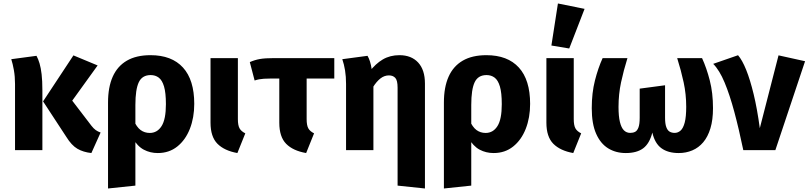

<svg xmlns="http://www.w3.org/2000/svg" viewBox="-20 -867 4670 1109"><path d="M228.8 -281.4 404.1 -547.1 543.9 -489 397.2 -285.6 508.2 -140.6Q520.7 -124.5 532.9 -115.7Q545.1 -107 561.1 -101.5L507.8 17Q461.1 12 427.2 -7.7Q393.2 -27.4 362.8 -76.8ZM45.1 -525.1 190.8 -544.6Q201 -526 208.5 -500.7Q216 -475.4 220.4 -438Q224.8 -400.6 224.8 -345.2V0H66.8V-381.9Q66.8 -425 60.2 -462Q53.6 -499 45.1 -525.1Z M849.5 -548.3Q972 -548.3 1037 -476.8Q1102 -405.3 1102 -267.1Q1102 -187.5 1076.7 -123Q1051.3 -58.4 1004 -20.7Q956.8 17 891.3 17Q847.4 17 810.5 -2.5Q773.5 -22 744.4 -71.8L751.1 -174.4Q768.9 -133.2 791.9 -116.1Q815 -99.1 845 -99.1Q888.1 -99.1 913.2 -138.5Q938.3 -177.8 938.3 -265.2Q938.3 -331.3 927.4 -367.7Q916.5 -404.1 896.8 -418.7Q877.2 -433.4 850.3 -433.4Q801.4 -433.4 781.7 -392Q762 -350.5 762 -260.4V205.1L604 221.7V-274.7Q604 -363.1 631 -423.9Q658 -484.6 712.5 -516.5Q767.1 -548.3 849.5 -548.3Z M1196 -531.4H1354V-179Q1354 -143.1 1363.6 -125.8Q1373.1 -108.5 1396.9 -96.8L1351.1 17Q1275.9 3.5 1235.9 -36.7Q1196 -77 1196 -158.6Z M1794.1 -96.8 1748.3 17Q1672.3 3.8 1632.8 -36.4Q1593.2 -76.6 1593.2 -158.3V-430H1751.2V-179Q1751.2 -143.1 1760.8 -125.8Q1770.3 -108.5 1794.1 -96.8ZM1450.7 -402 1422.9 -508.3Q1451.1 -520.8 1481 -526.1Q1510.9 -531.4 1564.1 -531.4H1910.9V-413.4H1544.7Q1520 -413.4 1504.6 -412.2Q1489.2 -411 1477.5 -409Q1465.8 -407 1450.7 -402Z M2127.6 -462.9 2136.8 -367.1V0H1978.8V-381.9Q1978.8 -425 1973.1 -460.1Q1967.5 -495.2 1957.1 -525.1L2102.8 -544.6Q2110.8 -531.1 2117 -511.9Q2123.3 -492.7 2127.6 -462.9ZM2287.2 -548.3Q2356 -548.3 2395.3 -505.8Q2434.5 -463.2 2434.5 -384.6V221.7L2276.5 205.1V-360.6Q2276.5 -402.8 2263.1 -417.2Q2249.6 -431.5 2226.5 -431.5Q2200 -431.5 2177.3 -413.8Q2154.7 -396.1 2134.3 -363.4L2113.3 -451.9Q2149 -498.9 2190.9 -523.6Q2232.9 -548.3 2287.2 -548.3Z M2789.5 -548.3Q2912 -548.3 2977 -476.8Q3042 -405.3 3042 -267.1Q3042 -187.5 3016.7 -123Q2991.3 -58.4 2944 -20.7Q2896.8 17 2831.3 17Q2787.4 17 2750.5 -2.5Q2713.5 -22 2684.4 -71.8L2691.1 -174.4Q2708.9 -133.2 2731.9 -116.1Q2755 -99.1 2785 -99.1Q2828.1 -99.1 2853.2 -138.5Q2878.3 -177.8 2878.3 -265.2Q2878.3 -331.3 2867.4 -367.7Q2856.5 -404.1 2836.8 -418.7Q2817.2 -433.4 2790.3 -433.4Q2741.4 -433.4 2721.7 -392Q2702 -350.5 2702 -260.4V205.1L2544 221.7V-274.7Q2544 -363.1 2571 -423.9Q2598 -484.6 2652.5 -516.5Q2707.1 -548.3 2789.5 -548.3Z M3136 -531.4H3294V-179Q3294 -143.1 3303.6 -125.8Q3313.1 -108.5 3336.9 -96.8L3291.1 17Q3215.9 3.5 3175.9 -36.7Q3136 -77 3136 -158.6ZM3164.9 -604.1 3202.6 -846.9 3356.5 -815.8 3267.9 -586.9Z M3891.4 -531.4H4035Q4061.2 -474.5 4079.7 -402.4Q4098.3 -330.4 4098.3 -242.1Q4098.3 -174.9 4083.5 -125.9Q4068.7 -77 4042 -45.4Q4015.4 -13.9 3979.1 1.5Q3942.8 17 3900.5 17Q3838.4 17 3800.3 -10.9Q3762.2 -38.8 3747.9 -101.3Q3731.8 -37.8 3695 -10.4Q3658.3 17 3594.4 17Q3537.1 17 3492.8 -10.2Q3448.6 -37.4 3423.3 -94.6Q3398 -151.7 3398 -242.1Q3398 -330.4 3416.4 -402.2Q3434.7 -474.1 3460.8 -531.4H3604.2Q3581.9 -459.8 3567.2 -391.3Q3552.6 -322.8 3552.6 -249.2Q3552.6 -195.3 3560.7 -162.2Q3568.8 -129.1 3583.8 -114.2Q3598.8 -99.4 3620.2 -99.4Q3636.5 -99.4 3648.6 -105.6Q3660.6 -111.8 3667.7 -130.7Q3674.9 -149.7 3674.9 -186.6V-355L3821.4 -374.5V-186.6Q3821.4 -152.3 3828.5 -133Q3835.5 -113.6 3848 -106.5Q3860.5 -99.4 3876.8 -99.4Q3895.9 -99.4 3911 -112.7Q3926.1 -126.1 3934.9 -159Q3943.6 -191.9 3943.6 -250Q3943.6 -322.8 3928.8 -391.3Q3914 -459.8 3891.4 -531.4Z M4099.5 -498.2 4243 -548Q4267.3 -519.7 4290 -463.4Q4312.7 -407.2 4333 -323.5Q4353.3 -239.9 4368.7 -126.6L4476.8 -547.3L4630.1 -513.4L4458.6 0H4273.3Q4248.1 -121.7 4221.5 -220.5Q4195 -319.3 4165.4 -390.3Q4135.8 -461.4 4099.5 -498.2Z"/></svg>

Font: Fira Sans Variable
Style: Regular
Weight: 400
Designer: Carrois Corporate & Edenspiekermann AG
Foundry: Carrois Corporate GbR & Edenspiekermann AG
Version: Version 4.202